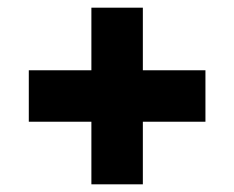

<svg xmlns="http://www.w3.org/2000/svg" viewBox="-20 -511 610 500"><path d="M218 -491H352V-328H515V-194H352V-31H218V-194H55V-328H218Z"/></svg>

Font: Newsreader Caption ExtraBold
Style: Regular
Weight: 800
Designer: Hugues Gentile
Foundry: Production Type
Version: Version 1.001